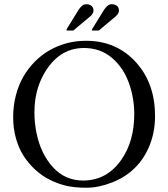

<svg xmlns="http://www.w3.org/2000/svg" viewBox="-20 -870 792 904"><path d="M418.9 -726.1Q412.8 -726.1 412.8 -728.1Q412.8 -730.2 413.6 -731.9Q414.3 -733.6 415.5 -735.6Q416.7 -737.5 417 -738L470 -824Q487.3 -850.1 504.9 -850.1Q522.5 -850.1 531.2 -842Q540 -834 540 -820.2Q540 -806.4 524.9 -793L452.9 -732.9Q451.9 -732.2 450.2 -730.2Q446.3 -726.1 442.9 -726.1ZM299.1 -726.1Q293 -726.1 293 -728.1Q293 -730.2 293.7 -731.9Q294.4 -733.6 295.7 -735.6Q296.9 -737.5 297.1 -738L350.1 -824Q367.4 -850.1 385 -850.1Q402.6 -850.1 411.4 -842Q420.2 -834 420.2 -820.2Q420.2 -806.4 405 -793L333 -732.9Q332 -732.2 330.3 -730.2Q326.4 -726.1 323 -726.1ZM213.4 -633.3Q292 -678 385 -678Q530.3 -678 622.6 -574.2Q710 -475.3 710 -324Q710 -249.3 684.7 -186.2Q659.4 -123 614.7 -79.1Q570.1 -35.2 507 -10.6Q443.8 13.9 386.7 13.9Q329.6 13.9 289.9 4.2Q250.2 -5.6 213.6 -24Q177 -42.5 145.8 -71.2Q114.5 -99.9 91.3 -135.9Q68.1 -171.9 55.1 -218.6Q42 -265.4 42 -318.5Q42 -371.6 54.6 -420.4Q67.1 -469.2 89.6 -508.4Q112.1 -547.6 143.8 -579.7Q175.5 -611.8 213.4 -633.3ZM142.1 -340.8Q142.1 -291.5 152.1 -242.6Q162.1 -193.6 181.9 -153.2Q201.7 -112.8 229 -83Q286.4 -20 371.1 -20Q483.9 -20 552.2 -119.1Q612.1 -205.6 612.1 -333Q612.1 -410.2 586.2 -481.2Q560.5 -551.8 507.6 -597.2Q452.9 -644 375 -644Q253.2 -644 183.6 -516.1Q142.1 -439.7 142.1 -340.8Z"/></svg>

Font: Fanwood Text
Style: Regular
Weight: 400
Version: Version 1.1001